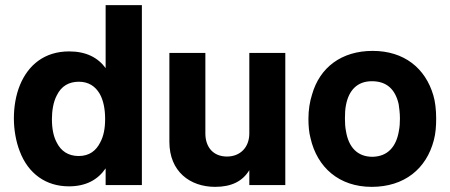

<svg xmlns="http://www.w3.org/2000/svg" viewBox="-20 -720 1752 747"><path d="M391 -700V-455C361 -496 315 -520 249 -520C153 -520 90 -467 58 -390C41 -349 34 -303 34 -259C34 -216 42 -169 57 -131C90 -44 159 5 248 5C315 5 361 -21 391 -65V0H532V-700ZM370 -166C354 -134 328 -113 286 -113C245 -113 217 -133 201 -165C188 -189 182 -219 182 -257C182 -287 187 -323 201 -349C219 -386 249 -402 287 -402C325 -402 351 -384 368 -355C382 -330 389 -297 389 -257C389 -220 383 -190 370 -166Z M950 -514V-201C950 -147 915 -111 863 -111C810 -111 779 -147 779 -201V-514H639V-168C639 -53 719 7 817 7C881 7 924 -15 950 -58V0H1090V-514Z M1426 7C1553 7 1639 -63 1668 -175C1675 -201 1677 -230 1677 -259C1677 -293 1673 -326 1666 -349C1635 -455 1552 -522 1430 -522C1309 -522 1224 -458 1194 -352C1185 -324 1180 -292 1180 -258C1180 -232 1182 -205 1188 -183C1214 -68 1300 7 1426 7ZM1429 -110C1370 -110 1336 -148 1326 -210C1323 -225 1322 -241 1322 -259C1322 -278 1323 -297 1326 -311C1337 -369 1370 -404 1427 -404C1485 -404 1518 -372 1531 -315C1533 -302 1536 -280 1536 -259C1536 -243 1535 -226 1532 -211C1522 -150 1489 -111 1429 -110Z"/></svg>

Font: Arthouse Owned
Style: Bold
Weight: 700
Designer: Jeremy Tribby
Foundry: Tribby Type
Version: Version 1.000;PS 001.000;hotconv 1.0.88;makeotf.lib2.5.64775